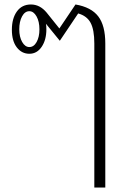

<svg xmlns="http://www.w3.org/2000/svg" viewBox="-20 -587 574 857"><path d="M450 -393V250H401V-393Q401 -454 384.5 -485Q368 -516 329 -527L247 -405L185 -481Q187 -473 187 -456Q187 -409 166 -378Q145 -347 111 -347Q77 -347 55 -375.5Q33 -404 33 -454Q33 -505 55.5 -536Q78 -567 118 -567Q158 -567 188 -531L245 -460L317 -567Q387 -555 418.5 -514Q450 -473 450 -393ZM156 -456Q156 -491 143 -514Q130 -537 111 -537Q91 -537 78.5 -514Q66 -491 66 -456Q66 -422 79 -399.5Q92 -377 111 -377Q131 -377 143.5 -399.5Q156 -422 156 -456Z"/></svg>

Font: KoHo Light
Style: Regular
Weight: 300
Version: Version 1.000; ttfautohint (v1.6)